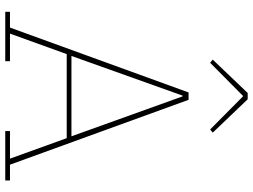

<svg xmlns="http://www.w3.org/2000/svg" viewBox="-136 -827 963 731"><g transform="rotate(90 345.5 -461.5)"><path d="M25 -18H85L332 -698H360L607 -18H667V0H479V-18H584L506 -234H186L108 -18H213V0H25ZM193 -252H499L347 -675H344ZM207 -790 334 -923H358L485 -790L473 -780L346 -906L219 -780Z"/></g></svg>

Font: IBM Plex Serif Thin
Style: Regular
Weight: 100
Designer: Mike Abbink, Paul van der Laan, Pieter van Rosmalen
Foundry: Bold Monday
Version: Version 3.001